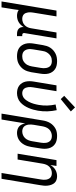

<svg xmlns="http://www.w3.org/2000/svg" viewBox="724 -1560 1023 2568"><g transform="rotate(90 1236.0 -276.5)"><path d="M-28 215 94 -520H172L121 -208Q118 -191 117 -174Q116 -157 118.5 -140.5Q121 -124 127 -109Q133 -94 144.5 -83Q156 -72 172 -67Q188 -62 205 -62Q228 -62 251 -70.5Q274 -79 291.5 -97Q309 -115 318.5 -137.5Q328 -160 331 -183L387 -520H466L395 -93Q394 -86 395 -80Q396 -74 399.5 -70Q403 -66 408.5 -64Q414 -62 421 -62H436V8H409Q389 8 370.5 3.5Q352 -1 338 -13.5Q324 -26 318.5 -44Q313 -62 315 -82Q303 -62 286.5 -44.5Q270 -27 250 -15Q230 -3 207.5 2.5Q185 8 164 8Q142 8 121.5 2.5Q101 -3 86 -15Q82 15 78 46Q74 77 68 107L51 215Z M704 8Q675 8 647 2Q619 -4 596.5 -19Q574 -34 559 -56.5Q544 -79 537 -106Q530 -133 530.5 -161.5Q531 -190 536 -219L556 -339Q560 -364 568 -389Q576 -414 590.5 -436.5Q605 -459 625.5 -477Q646 -495 670 -507Q694 -519 719.5 -523.5Q745 -528 770 -528Q799 -528 827 -522Q855 -516 877 -501Q899 -486 914.5 -463.5Q930 -441 936.5 -414Q943 -387 942.5 -358.5Q942 -330 937 -301L918 -181Q913 -156 905 -131Q897 -106 882.5 -83.5Q868 -61 847.5 -43Q827 -25 803.5 -13Q780 -1 754.5 3.5Q729 8 704 8ZM705 -62Q721 -62 738 -65.5Q755 -69 770 -78Q785 -87 798 -100Q811 -113 819.5 -128Q828 -143 833 -159.5Q838 -176 841 -192L861 -312Q864 -330 864.5 -347.5Q865 -365 862 -381.5Q859 -398 852 -413Q845 -428 832.5 -438.5Q820 -449 803 -453.5Q786 -458 769 -458Q752 -458 735.5 -454.5Q719 -451 703.5 -442Q688 -433 675.5 -420Q663 -407 654 -392Q645 -377 640 -360.5Q635 -344 633 -328L613 -208Q610 -190 609 -172.5Q608 -155 611 -138.5Q614 -122 621.5 -107Q629 -92 641.5 -81.5Q654 -71 670.5 -66.5Q687 -62 705 -62Z M1198 8Q1170 8 1144 1Q1118 -6 1097 -22Q1076 -38 1062.5 -60.5Q1049 -83 1043.5 -109Q1038 -135 1038.5 -163Q1039 -191 1044 -219L1094 -520H1172L1121 -208Q1118 -191 1117 -174.5Q1116 -158 1118 -142Q1120 -126 1125.5 -111Q1131 -96 1141.5 -84.5Q1152 -73 1167.5 -67.5Q1183 -62 1199 -62Q1217 -62 1234.5 -68Q1252 -74 1266.5 -86.5Q1281 -99 1292.5 -114.5Q1304 -130 1312.5 -146.5Q1321 -163 1328 -180Q1335 -197 1340 -214.5Q1345 -232 1349 -249.5Q1353 -267 1356 -284Q1366 -342 1364 -398.5Q1362 -455 1350 -508L1426 -523Q1439 -464 1441.5 -400.5Q1444 -337 1433 -273Q1428 -242 1419 -210Q1410 -178 1397 -147.5Q1384 -117 1365 -88Q1346 -59 1320.5 -36.5Q1295 -14 1262.5 -3Q1230 8 1198 8ZM1278 -577 1234 -623 1389 -768 1443 -712Z M1472 215 1564 -339Q1568 -364 1576 -388Q1584 -412 1597.5 -434.5Q1611 -457 1630.5 -475.5Q1650 -494 1673 -506.5Q1696 -519 1721 -523.5Q1746 -528 1771 -528Q1800 -528 1827.5 -522Q1855 -516 1877.5 -501Q1900 -486 1915 -463.5Q1930 -441 1936.5 -414Q1943 -387 1942.5 -358.5Q1942 -330 1937 -301L1918 -181Q1914 -158 1907 -134.5Q1900 -111 1888.5 -89.5Q1877 -68 1860 -49Q1843 -30 1822 -17Q1801 -4 1777.5 2Q1754 8 1730 8Q1706 8 1683 1Q1660 -6 1643.5 -21Q1627 -36 1617 -57.5Q1607 -79 1603 -102L1551 215ZM1711 -62Q1735 -62 1759 -72Q1783 -82 1800.5 -101Q1818 -120 1827.5 -144Q1837 -168 1841 -192L1861 -312Q1864 -330 1864.5 -347.5Q1865 -365 1862.5 -381.5Q1860 -398 1852.5 -413Q1845 -428 1833 -438.5Q1821 -449 1804.5 -453.5Q1788 -458 1770 -458Q1746 -458 1721.5 -448Q1697 -438 1680 -419Q1663 -400 1654 -376Q1645 -352 1641 -328L1622 -217Q1619 -199 1618 -181Q1617 -163 1619.5 -145.5Q1622 -128 1628.5 -112Q1635 -96 1647 -84.5Q1659 -73 1676 -67.5Q1693 -62 1711 -62Z M2266 215 2353 -312Q2356 -329 2357 -346Q2358 -363 2355.5 -379.5Q2353 -396 2346.5 -411Q2340 -426 2329 -437Q2318 -448 2302 -453Q2286 -458 2268 -458Q2246 -458 2222.5 -449.5Q2199 -441 2181.5 -423Q2164 -405 2155 -382.5Q2146 -360 2142 -337L2086 0H2008L2094 -520H2172L2159 -438Q2171 -458 2187 -475.5Q2203 -493 2223.5 -505Q2244 -517 2266 -522.5Q2288 -528 2310 -528Q2336 -528 2360 -519.5Q2384 -511 2399.5 -493Q2415 -475 2423.5 -452Q2432 -429 2435 -404Q2438 -379 2436 -353Q2434 -327 2429 -301L2344 215Z"/></g></svg>

Font: Iosevka SS04
Style: Italic
Weight: 400
Italic angle: -9°
Monospace: yes
Designer: Belleve Invis
Foundry: Belleve Invis
Version: Version 19.0.0; ttfautohint (v1.8.4)